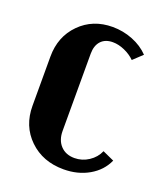

<svg xmlns="http://www.w3.org/2000/svg" viewBox="-103 -575 559 656"><g transform="rotate(20 176.5 -247.5)"><path d="M29.8 -336.9Q29.8 -409.7 76.9 -457.3Q124 -504.9 195.8 -504.9Q233.9 -504.9 269 -491Q304.2 -477.1 328.1 -452.1L294.9 -420.9Q279.3 -436.5 257.1 -446.3Q234.9 -456.1 213.9 -456.1Q186.5 -456.1 171.1 -439.5Q155.8 -422.9 155.8 -393.1V-112.8Q155.8 -79.1 174.6 -59.1Q193.4 -39.1 225.1 -39.1Q252.9 -39.1 276.6 -54.7Q300.3 -70.3 311 -95.2L353 -76.2Q335 -36.1 294.9 -13.2Q254.9 9.8 203.1 9.8Q127.4 9.8 78.6 -37.4Q29.8 -84.5 29.8 -158.2Z"/></g></svg>

Font: Moniqa Black Paragraph
Style: Regular
Weight: 900
Designer: Rajesh Rajput
Foundry: Rajesh Rajput
Version: Version 1.000